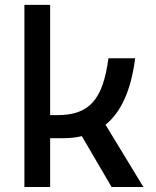

<svg xmlns="http://www.w3.org/2000/svg" viewBox="-20 -752 626 772"><path d="M78.1 0H181.6V-196.3H234.4C261.2 -196.3 286.1 -199.2 309.1 -204.6L428.7 0H556.6L404.3 -250.5C467.8 -301.8 507.3 -390.6 523.4 -517.6H416C393.6 -350.1 338.9 -289.1 210 -289.1H181.6V-732.4H78.1Z"/></svg>

Font: CaskaydiaCove Nerd Font
Style: Regular
Weight: 400
Designer: Aaron Bell
Foundry: Saja Typeworks
Version: Version 2111.1;Nerd Fonts 2.3.3